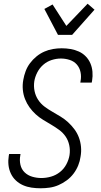

<svg xmlns="http://www.w3.org/2000/svg" viewBox="-20 -1002 540 1030"><path d="M198 8Q173 8 149 4.5Q125 1 103.5 -8.5Q82 -18 65 -34Q48 -50 38 -71.5Q28 -93 25.5 -117Q23 -141 27 -166L29 -176H90L89 -169Q84 -143 89.5 -118.5Q95 -94 112 -77.5Q129 -61 153 -54Q177 -47 202 -47Q228 -47 254 -54.5Q280 -62 301.5 -79Q323 -96 336 -120.5Q349 -145 353 -170Q357 -197 351.5 -223Q346 -249 332 -269.5Q318 -290 297.5 -305Q277 -320 255 -333Q233 -346 211.5 -359Q190 -372 171.5 -389Q153 -406 138.5 -426Q124 -446 114.5 -470Q105 -494 102.5 -520.5Q100 -547 105 -574Q109 -597 117.5 -620Q126 -643 141 -663Q156 -683 175.5 -699Q195 -715 217.5 -725Q240 -735 264 -739Q288 -743 311 -743Q335 -743 358.5 -739Q382 -735 403 -725.5Q424 -716 440 -699.5Q456 -683 465 -662Q474 -641 476 -617Q478 -593 474 -569L472 -559H411L412 -566Q417 -591 412 -615Q407 -639 392 -656Q377 -673 354 -680.5Q331 -688 307 -688Q282 -688 257 -680Q232 -672 212 -654.5Q192 -637 180 -613.5Q168 -590 164 -566Q160 -539 165.5 -513Q171 -487 185 -466Q199 -445 219 -430Q239 -415 261 -402.5Q283 -390 305 -376.5Q327 -363 345 -346.5Q363 -330 378.5 -309.5Q394 -289 403 -265Q412 -241 414.5 -214.5Q417 -188 412 -161Q409 -138 399.5 -114.5Q390 -91 374.5 -70.5Q359 -50 338 -34.5Q317 -19 294 -9Q271 1 246.5 4.5Q222 8 198 8ZM291 -815 218 -954 262 -978 336 -863 450 -982 487 -950 367 -815Z"/></svg>

Font: Iosevka Light Oblique
Style: Regular
Weight: 300
Italic angle: -9°
Monospace: yes
Designer: Belleve Invis
Foundry: Belleve Invis
Version: Version 32.5.0; ttfautohint (v1.8.4)